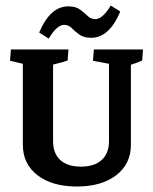

<svg xmlns="http://www.w3.org/2000/svg" viewBox="-20 -661 549 689"><path d="M62 -141.1V-432.1L16.1 -442.9L19 -483.4H225.6L222.7 -443.8Q204.6 -437.5 170.4 -429.2V-154.8Q170.4 -110.4 196.3 -86.7Q222.2 -63 270.5 -63Q318.4 -63 344.7 -86.7Q371.1 -110.4 371.1 -154.8V-432.1L313.5 -442.9L316.9 -483.4H493.2L490.2 -443.8Q475.1 -436.5 449.7 -428.7V-141.1Q449.7 -72.8 397 -32.2Q344.2 8.3 255.9 8.3Q167 8.3 114.5 -32.2Q62 -72.8 62 -141.1ZM154.8 -522.5 120.6 -544.4Q160.2 -638.2 225.1 -638.2Q252 -638.2 267.3 -626.7Q282.7 -615.2 294.4 -603.8Q306.2 -592.3 321.8 -592.3Q348.1 -592.3 377.4 -641.1L411.6 -619.6Q372.1 -525.4 307.1 -525.4Q280.3 -525.4 264.6 -536.9Q249 -548.3 237.5 -560.1Q226.1 -571.8 210.4 -571.8Q184.1 -571.8 154.8 -522.5Z"/></svg>

Font: Markazi Text SemiBold
Style: Regular
Weight: 600
Designer: Borna Izadpanah (Arabic designer), Fiona Ross (Arabic design director) and Florian Runge (Latin designer)
Foundry: Borna Izadpanah and Florian Runge
Version: Version 1.001; ttfautohint (v1.8.3)